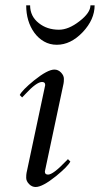

<svg xmlns="http://www.w3.org/2000/svg" viewBox="-20 -708 385 741"><path d="M154.3 -380.9Q154.3 -391.6 142.1 -391.6Q121.1 -391.6 78.1 -345.2Q69.3 -335.4 65.4 -332L56.2 -341.3Q65.9 -360.4 111.3 -397.5Q163.6 -439.5 189.9 -439.5Q204.6 -439.5 215.6 -428Q226.6 -416.5 226.6 -403.8Q226.6 -391.1 225.1 -384.8L153.3 -46.9V-44.9Q153.3 -34.2 165.5 -34.2Q185.1 -34.2 234.4 -85.9Q239.7 -91.3 242.2 -93.8L251.5 -84.5Q241.7 -65.4 196.3 -28.3Q144 13.7 117.7 13.7Q103 13.7 92 2.2Q81.1 -9.3 81.1 -21.7Q81.1 -34.2 82.5 -41L154.3 -378.9ZM199.2 -535.2Q171.9 -535.2 149.9 -547.9Q127.9 -560.5 112.3 -582Q81.1 -625.5 81.1 -687.5H96.2Q96.2 -645 129.9 -618.7Q161.6 -593.3 207.5 -593.3Q244.6 -593.3 286.6 -626Q329.1 -658.7 329.1 -687.5H345.2Q345.2 -632.8 299.3 -584Q252.9 -535.2 199.2 -535.2Z"/></svg>

Font: Cardo-Italic
Style: Italic
Weight: 400
Italic angle: -12°
Designer: David J. Perry
Foundry: David J. Perry
Version: Version 0.991